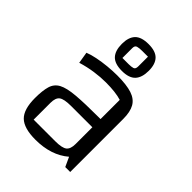

<svg xmlns="http://www.w3.org/2000/svg" viewBox="-211 -842 962 962"><g transform="rotate(45 270.5 -361.0)"><path d="M210 9Q129 9 95 -24Q61 -57 61 -137Q61 -190 70.5 -222Q80 -254 109 -269.5Q138 -285 197 -290Q256 -295 356 -295H398V-237H217Q168 -237 150.5 -224Q133 -211 133 -175V-56H286Q334 -56 351 -69.5Q368 -83 368 -118V-431Q326 -444 257 -444Q219 -444 177.5 -438Q136 -432 93 -419L83 -480Q105 -489 137 -495.5Q169 -502 204.5 -505.5Q240 -509 273 -509Q339 -509 377 -496.5Q415 -484 431.5 -455Q448 -426 448 -376V0H413L390 -50Q321 9 210 9ZM273 -541Q222 -541 199.5 -565Q177 -589 177 -637Q177 -684 199.5 -707.5Q222 -731 273 -731Q323 -731 345.5 -707.5Q368 -684 368 -637Q368 -589 345.5 -565Q323 -541 273 -541ZM229 -589H273Q292 -589 303.5 -592.5Q315 -596 315 -615V-684H274Q254 -684 241.5 -680.5Q229 -677 229 -659Z"/></g></svg>

Font: Changa ExtraLight Light
Style: Regular
Weight: 300
Version: Version 3.002; ttfautohint (v1.8.2)